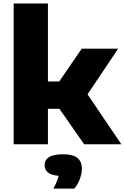

<svg xmlns="http://www.w3.org/2000/svg" viewBox="-20 -828 716 1102"><path d="M58.5 0V-808H255V-360.5H320L449 -548.5H658L482.5 -286.5L676.5 0H463L321 -203.5H255V0ZM286.5 254.5Q310 211 316.5 181Q272.5 177.5 254.2 161.2Q236 145 236 120Q236 90.5 261.2 74Q286.5 57.5 342.5 57.5Q399.5 57.5 424.8 79Q450 100.5 450 139.5Q450 168.5 438 200.2Q426 232 406.5 254.5Z"/></svg>

Font: Encode Sans SemiExpanded SemiExpanded ExtraBold
Style: Regular
Weight: 800
Width: 6
Designer: Multiple Designers
Foundry: Impallari Type
Version: Version 3.000; ttfautohint (v1.8.3) -l 8 -r 50 -G 200 -x 14 